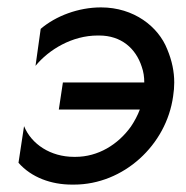

<svg xmlns="http://www.w3.org/2000/svg" viewBox="-20 -490 504 519"><path d="M150 -267 139 -194H358C352 -178 344 -163 334 -148C299 -99 245 -66 184 -66C183 -66 181 -66 180 -66C117 -66 65 -100 45 -149L30 -50C65 -10 119 9 174 9C176 9 178 9 180 9C314 9 430 -98 448 -230C450 -243 451 -255 451 -267C451 -296 445 -326 432 -357C408 -418 342 -470 253 -470C192 -470 131 -447 90 -412L76 -312C112 -356 175 -394 244 -394C245 -394 247 -394 248 -394C308 -394 347 -359 363 -310C368 -296 370 -282 370 -267Z"/></svg>

Font: Jost
Style: Italic
Weight: 400
Italic angle: -5°
Version: Version 3.710